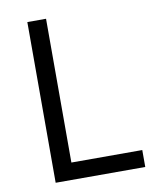

<svg xmlns="http://www.w3.org/2000/svg" viewBox="-81 -777 681 840"><g transform="rotate(-10 259.5 -357.0)"><path d="M98.1 0V-713.9H181.2V-75.2H496.1V0Z"/></g></svg>

Font: f01836669
Style: Regular
Weight: 400
Foundry: Ascender Corporation
Version: Version 1.10